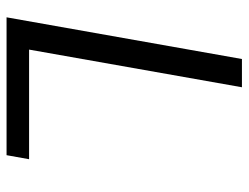

<svg xmlns="http://www.w3.org/2000/svg" viewBox="-104 -636 740 571"><g transform="rotate(90 265.5 -350.0)"><path d="M31 0 155 -700H239L127 -67H453L441 0Z"/></g></svg>

Font: DM Sans 10pt
Style: Italic
Weight: 400
Italic angle: -10°
Version: Version 4.004;gftools[0.9.30]